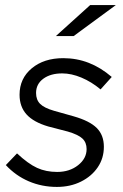

<svg xmlns="http://www.w3.org/2000/svg" viewBox="-20 -726 483 756"><path d="M204 10Q145 10 93.5 -12Q42 -34 3 -76L47 -122Q91 -81 126 -65Q161 -49 205 -49Q254 -49 287.5 -75.5Q321 -102 321 -139Q321 -165 304.5 -180.5Q288 -196 247 -208L170 -228Q112 -245 84.5 -275.5Q57 -306 57 -353Q57 -417 105 -457Q153 -497 229 -497Q282 -497 329.5 -478.5Q377 -460 420 -423L376 -374Q340 -404 300.5 -420.5Q261 -437 225 -437Q179 -437 150.5 -416Q122 -395 122 -360Q122 -333 138 -317Q154 -301 192 -290L270 -268Q333 -250 361 -222Q389 -194 389 -148Q389 -103 365 -67.5Q341 -32 299 -11Q257 10 204 10ZM200 -584 335 -706H436L270 -584Z"/></svg>

Font: Red Hat Text
Style: Italic
Weight: 300
Italic angle: -12°
Designer: Pentagram, MCKL
Foundry: Pentagram, MCKL
Version: Version 1.023